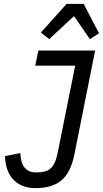

<svg xmlns="http://www.w3.org/2000/svg" viewBox="-20 -959 531 991"><path d="M471 -698 364 -162Q345 -68 297 -28Q249 12 163 12Q91 12 49.5 -31.5Q8 -75 6 -153L85 -169Q88 -69 167 -69Q192 -69 210 -73.5Q228 -78 241 -89.5Q254 -101 263 -121Q272 -141 278 -172L368 -620H162L178 -698ZM412 -939 491 -787 444 -757 362 -876 234 -757 191 -791 324 -939Z"/></svg>

Font: IBM Plex Sans Condensed Text
Style: Italic
Weight: 450
Width: 3
Italic angle: -11°
Designer: Mike Abbink, Paul van der Laan, Pieter van Rosmalen
Foundry: Bold Monday
Version: Version 1.1